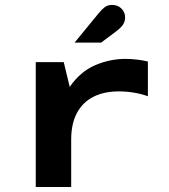

<svg xmlns="http://www.w3.org/2000/svg" viewBox="-20 -743 672 763"><path d="M122.1 0V-496H233.3L257.1 -397.6Q298.5 -457.9 357.2 -483.5Q416 -509 478.8 -509Q501.5 -509 524.6 -506.1Q547.7 -503.3 567.7 -498.7V-360.5Q543.3 -369.6 513 -374.7Q482.7 -379.8 452.5 -379.8Q393.3 -379.8 351 -358.3Q308.6 -336.8 285.8 -294.1Q262.9 -251.4 262.9 -188.3V0ZM276.5 -573.7 371.1 -689.2Q384.5 -705.6 396.2 -714.5Q407.9 -723.4 425.4 -723.4Q448.4 -723.4 462.8 -708.8Q477.2 -694.3 477.2 -673.9Q477.2 -660.1 470.4 -647.6Q463.6 -635.1 439.7 -616.9L381.9 -573.7Z"/></svg>

Font: Atkinson Hyperlegible Mono ExtraLight
Style: Regular
Weight: 200
Monospace: yes
Designer: Elliott Scott, Megan Eiswerth, Linus Boman, Theodore Petrosky, Letters from Sweden
Foundry: Applied Design Works, Letters from Sweden
Version: Version 2.001